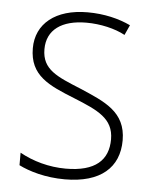

<svg xmlns="http://www.w3.org/2000/svg" viewBox="-45 -577 499 626"><g transform="rotate(5 204.5 -264.5)"><path d="M367 -133C367 -227 296 -254 215 -289C137 -321 87 -340 87 -407C87 -471 136 -505 216 -505C262 -505 310 -494 343 -476L358 -509C320 -527 272 -539 217 -539C112 -539 49 -487 49 -407C49 -317 113 -290 198 -256C277 -224 329 -201 329 -133C329 -65 287 -25 190 -25C135 -25 82 -40 39 -64V-23C73 -6 126 10 190 10C307 10 367 -44 367 -133Z"/></g></svg>

Font: Noto Sans Devanagari SemiCondensed ExtraLight
Style: Regular
Weight: 200
Width: 4
Designer: Jelle Bosma - Monotype Design Team
Foundry: Monotype Imaging Inc.
Version: Version 2.004